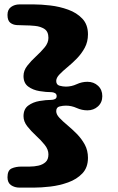

<svg xmlns="http://www.w3.org/2000/svg" viewBox="-20 -734 539 877"><path d="M238.8 -294.9Q238.8 -304.7 231 -308.8Q223.1 -313 214.8 -313Q190.4 -313 160.4 -317.9Q130.4 -322.8 108.9 -338.6Q87.4 -354.5 87.4 -386.7Q87.4 -411.6 104.5 -433.6Q121.6 -455.6 144.3 -476.3Q167 -497.1 184.1 -517.8Q201.2 -538.6 201.2 -561Q201.2 -589.8 183.1 -601.6Q165 -613.3 140.1 -615.7Q115.2 -618.2 94.2 -618.2Q75.2 -618.2 56.9 -619.4Q38.6 -620.6 26.4 -630.6Q14.2 -640.6 14.2 -666Q14.2 -690.4 30.5 -702.1Q46.9 -713.9 69.3 -713.9H134.3Q167.5 -713.9 209.7 -709Q252 -704.1 291.3 -689.9Q330.6 -675.8 356.2 -648.7Q381.8 -621.6 381.8 -577.1Q381.8 -543 367.2 -515.9Q352.5 -488.8 331.1 -466.8Q309.6 -444.8 287.8 -427Q266.1 -409.2 251.5 -393.8Q236.8 -378.4 236.8 -364.3Q236.8 -346.7 252.2 -342.5Q267.6 -338.4 280.8 -338.4Q306.6 -338.4 330.3 -349.4Q354 -360.4 379.4 -360.4Q408.2 -360.4 427.7 -342.3Q447.3 -324.2 447.3 -294.9Q447.3 -266.1 427.5 -248Q407.7 -230 379.4 -230Q354 -230 330.3 -240.7Q306.6 -251.5 280.8 -251.5Q267.6 -251.5 252.2 -247.8Q236.8 -244.1 236.8 -226.1Q236.8 -211.4 251.5 -195.8Q266.1 -180.2 287.6 -162.4Q309.1 -144.5 330.8 -122.6Q352.5 -100.6 367.2 -73.7Q381.8 -46.9 381.8 -13.2Q381.8 31.2 356.2 58.1Q330.6 85 291.3 99.1Q252 113.3 209.7 118.2Q167.5 123 134.3 123H69.3Q46.9 123 30.5 111.8Q14.2 100.6 14.2 75.7Q14.2 43.9 33.2 35.4Q52.2 26.9 78.6 26.9Q94.7 26.9 115.5 26.9Q136.2 26.9 155.8 22.5Q175.3 18.1 188.2 6.3Q201.2 -5.4 201.2 -28.8Q201.2 -51.3 184.1 -72.5Q167 -93.8 144.3 -114.5Q121.6 -135.3 104.5 -157.2Q87.4 -179.2 87.4 -203.1Q87.4 -235.8 108.9 -251.7Q130.4 -267.6 160.4 -272.7Q190.4 -277.8 214.8 -277.8Q223.1 -277.8 231 -281.5Q238.8 -285.2 238.8 -294.9Z"/></svg>

Font: Caprasimo
Style: Regular
Weight: 400
Designer: The DocRepair Project, Phaedra Charles, Flavia Zimbardi
Foundry: Google
Version: Version 1.001